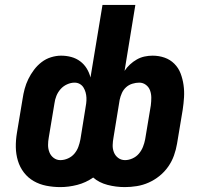

<svg xmlns="http://www.w3.org/2000/svg" viewBox="-20 -755 840 783"><path d="M226 8Q197 8 169 2.5Q141 -3 117.5 -16.5Q94 -30 77.5 -51.5Q61 -73 53 -99.5Q45 -126 44.5 -154.5Q44 -183 49 -213L72 -351Q75 -372 80.5 -392.5Q86 -413 95.5 -432.5Q105 -452 118.5 -470Q132 -488 149.5 -501.5Q167 -515 188 -521.5Q209 -528 229 -528Q251 -528 271 -522.5Q291 -517 307 -505Q323 -493 333.5 -476Q344 -459 349 -439L398 -735H532L488 -466Q497 -480 510 -492Q523 -504 538 -512.5Q553 -521 569.5 -524.5Q586 -528 602 -528Q628 -528 651 -520Q674 -512 691 -495Q708 -478 716.5 -455.5Q725 -433 728.5 -408.5Q732 -384 730.5 -358.5Q729 -333 725 -307L702 -169Q698 -145 689.5 -121Q681 -97 666 -75.5Q651 -54 630.5 -37.5Q610 -21 586.5 -10.5Q563 0 538 4Q513 8 489 8Q453 8 418.5 -1Q384 -10 360 -31Q330 -10 295 -1Q260 8 226 8ZM490 -102Q505 -102 520.5 -109Q536 -116 546.5 -128.5Q557 -141 563 -156Q569 -171 572 -187L595 -325Q597 -341 597 -356.5Q597 -372 592 -386Q587 -400 575 -409Q563 -418 548 -418Q534 -418 519.5 -413.5Q505 -409 494 -399Q483 -389 477 -375.5Q471 -362 468 -348L443 -195Q440 -179 439.5 -163.5Q439 -148 444.5 -134Q450 -120 462 -111Q474 -102 490 -102ZM226 -102Q242 -102 257.5 -109Q273 -116 283.5 -128.5Q294 -141 299.5 -156Q305 -171 308 -187L328 -311Q330 -322 331.5 -333.5Q333 -345 332.5 -356.5Q332 -368 329 -378.5Q326 -389 320.5 -398Q315 -407 305.5 -412.5Q296 -418 284 -418Q269 -418 253.5 -411Q238 -404 227 -391.5Q216 -379 210 -364Q204 -349 202 -333L179 -195Q176 -179 176 -163.5Q176 -148 181.5 -134Q187 -120 199 -111Q211 -102 226 -102Z"/></svg>

Font: Iosevka Aile Extrabold Oblique
Style: Regular
Weight: 800
Italic angle: -9°
Designer: Belleve Invis
Foundry: Belleve Invis
Version: Version 31.1.0; ttfautohint (v1.8.4)